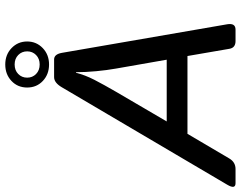

<svg xmlns="http://www.w3.org/2000/svg" viewBox="-151 -815 929 741"><g transform="rotate(-90 313.5 -444.5)"><path d="M-22.9 0Q-47.9 0 -28.8 -32.2L347.2 -670.4Q364.7 -700.2 386.2 -700.2H454.6Q474.6 -700.2 480 -670.4L590.3 -32.2Q595.7 0 569.8 0H525.4Q499.5 0 495.6 -23.9L467.8 -185.5H167.5L72.3 -23.9Q58.1 0 31.7 0ZM215.3 -265.6H453.6L419.4 -460.9Q413.1 -496.1 409.2 -537.8Q405.3 -579.6 405.3 -615.7H403.3Q394.5 -581.1 376 -544.9Q357.4 -508.8 329.6 -460.9ZM346.2 -804.2Q346.2 -840.8 371.6 -864.7Q397 -888.7 435.1 -888.7Q473.1 -888.7 498.5 -864.3Q523.9 -839.8 523.9 -804.2Q523.9 -768.6 498.5 -744.1Q473.1 -719.7 435.1 -719.7Q397 -719.7 371.6 -743.7Q346.2 -767.6 346.2 -804.2ZM384.3 -804.2Q384.3 -783.7 398.4 -769.8Q412.6 -755.9 435.1 -755.9Q457.5 -755.9 471.7 -769.8Q485.8 -783.7 485.8 -804.2Q485.8 -824.7 471.7 -838.6Q457.5 -852.5 435.1 -852.5Q412.6 -852.5 398.4 -838.6Q384.3 -824.7 384.3 -804.2Z"/></g></svg>

Font: Istok Web
Style: BoldItalic
Weight: 700
Italic angle: -13°
Designer: Andrey V. Panov
Foundry: Andrey V. Panov
Version: Version 1.0.2g